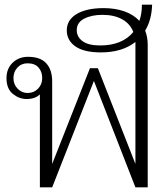

<svg xmlns="http://www.w3.org/2000/svg" viewBox="-20 -808 721 828"><path d="M606 -676Q617 -648 617 -615V0H564L385 -459L205 0H152V-401Q132 -381 94 -381Q63 -381 35.5 -403Q8 -425 8 -471Q8 -512 34.5 -537.5Q61 -563 101 -563Q154 -563 179.5 -535Q205 -507 205 -457V-101L368 -514H402L564 -101V-619V-627Q507 -582 415 -582Q342 -582 305 -608Q268 -634 268 -677Q268 -722 310.5 -747.5Q353 -773 427 -773Q477 -773 516.5 -759Q556 -745 581 -718Q592 -749 592 -788H636Q634 -722 606 -676ZM555 -670Q541 -706 506.5 -725Q472 -744 422 -744Q375 -744 343 -727.5Q311 -711 311 -678Q311 -649 336 -630.5Q361 -612 412 -612Q507 -612 555 -670ZM162 -471Q162 -499 146 -517Q130 -535 99 -535Q72 -535 55 -516.5Q38 -498 38 -471Q38 -444 56 -425.5Q74 -407 99 -407Q126 -407 144 -425.5Q162 -444 162 -471Z"/></svg>

Font: Taviraj ExtraLight
Style: Regular
Weight: 200
Designer: Katatrad Team
Foundry: CadsonDemak
Version: Version 1.030